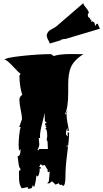

<svg xmlns="http://www.w3.org/2000/svg" viewBox="-20 -1082 641 1193"><path d="M497.1 -1062Q500.5 -1049.8 516.1 -1031.5Q531.7 -1013.2 532.2 -1000.5Q525.9 -999 525.9 -991.2Q525.9 -983.4 527.8 -977.1Q530.8 -975.6 532.5 -973.9Q534.2 -972.2 535.9 -970.7Q537.6 -969.2 538.1 -968.3Q538.6 -967.3 540 -965.3Q541.5 -963.4 542.5 -958L548.8 -959.5L545.4 -946.3L555.2 -949.7L566.9 -940.9L571.8 -920.4L578.6 -932.1L587.4 -935.5Q588.9 -928.2 601.1 -903.8L388.2 -840.3Q383.3 -839.4 381.3 -839.4Q379.4 -839.4 379.4 -840.3L358.4 -835L359.4 -832.5L289.1 -811.5Q288.1 -817.4 281 -830.3Q273.9 -843.3 271.2 -854.2Q268.6 -865.2 274.7 -876.7Q280.8 -888.2 289.3 -893.8Q297.9 -899.4 311.3 -906.5Q324.7 -913.6 329.6 -917.5ZM403.8 -559.1V-506.8Q403.8 -412.6 383.3 -371.1Q392.6 -371.1 392.6 -382.3V-386.2L401.4 -393.6Q393.6 -385.7 393.6 -366.9Q393.6 -348.1 400.6 -312Q407.7 -275.9 408.2 -269H398.9V-288.1Q390.1 -270.5 390.1 -251.5V-246.6L401.4 -232.9L399.4 -258.3H409.2V-254.4Q409.2 -212.9 397.9 -130.1Q386.7 -47.4 386.7 12Q386.7 71.3 371.6 73.2L364.3 65.4L352.5 67.4L344.7 56.6L323.2 65.9L324.7 64.5L303.2 44.4L285.2 57.6L273.4 56.6L283.7 44.4Q283.7 34.2 286.4 13.7Q289.1 -6.8 289.1 -17.6L280.3 -11.7L271.5 -22.5H279.3Q267.1 -38.6 258.3 -56.6L243.7 -53.7L232.4 -62.5L223.6 -44.4H232.4L233.4 -33.7L226.1 -35.2L226.6 -26.9Q226.6 -16.6 222.4 -1.5Q218.3 13.7 213.1 13.7Q208 13.7 206.1 5.9Q203.1 49.8 192.4 79.6L181.2 68.4V75.2Q181.2 83 175.8 86.9Q168.9 90.8 153.3 90.8L152.3 79.6Q138.2 84.5 115.7 87.9Q98.6 67.9 98.4 25.9Q98.1 -16.1 97.7 -22.5L105.5 -21.5L107.4 -33.7Q98.6 -36.1 94.5 -72Q90.3 -107.9 89.4 -111.3Q107.4 -111.3 107.4 -147.5V-156.2L97.7 -145.5L95.7 -183.1Q95.7 -206.1 99.4 -241.7Q103 -277.3 108.4 -293H99.6L116.7 -341.8Q116.7 -361.3 108.6 -400.4Q100.6 -439.5 100.6 -460.9Q100.6 -482.4 118.2 -492.2Q101.1 -547.4 100.6 -611.8L108.4 -623.5Q99.6 -627.4 61.3 -668.7Q22.9 -710 11.2 -710H8.3Q8.3 -722.7 113.3 -734.1Q218.3 -745.6 293.5 -745.6Q300.8 -745.6 314 -733.9Q350.6 -746.1 416 -746.1L498.5 -745.6Q438.5 -708 419.9 -662.6Q403.8 -624 403.8 -559.1ZM228.5 -235.8 229.5 -224.6H220.7L224.1 -187Q224.1 -168.9 214.8 -156.2L215.3 -145.5L224.1 -156.2H277.8L275.4 -202.1L270 -213.4L273.4 -235.8Q273.4 -281.2 261.7 -281.2L270 -293H261.7L269 -302.7H260.7L259.8 -314.9Q268.1 -314.9 268.1 -325.7H259.3L256.8 -380.4Q254.4 -362.3 241.5 -313.2Q228.5 -264.2 228.5 -235.8ZM400.4 -177.2 396 -179.2Q395 -179.2 395 -173.3V-165.5Q395 -166.5 402.3 -178.2Q401.4 -177.2 400.4 -177.2ZM374.5 75.7 369.6 73.2ZM322.3 67.4Q322.3 65.9 323.2 65.9Z"/></svg>

Font: Butcherman
Style: Regular
Weight: 400
Version: Version 001.003